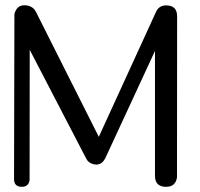

<svg xmlns="http://www.w3.org/2000/svg" viewBox="-20 -721 773 741"><path d="M621.1 -700.2Q663.6 -700.2 663.6 -657.7L663.1 -36.6Q657.7 0 621.1 0Q578.1 0 578.1 -42.5V-524.4Q448.2 -244.6 385.7 -108.9L384.8 -107.9Q373 -85.9 351.6 -85.9Q345.7 -85.9 338.9 -87.9Q321.3 -92.3 313 -108.4L94.7 -528.8L94.2 -25.9Q90.3 0 64.5 0Q34.2 0 34.2 -29.8L35.6 -666.5Q44.4 -700.7 73.7 -700.7Q81.1 -700.7 89.8 -698.7Q108.9 -693.8 118.2 -676.3L361.3 -192.9L581.5 -673.8Q592.8 -700.2 621.1 -700.2Z"/></svg>

Font: inglobal
Style: Regular
Weight: 400
Designer: Andrey Kochetov, Denis Davydov, Evgeny Yurtaev
Foundry: inglobal
Version: Version 1.00 September 25, 2014, initial release